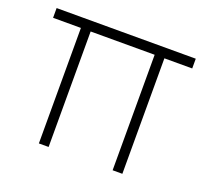

<svg xmlns="http://www.w3.org/2000/svg" viewBox="-99 -659 837 778"><g transform="rotate(20 320.0 -270.0)"><path d="M140 0V-498H20V-540H620V-498H500V0H458V-498H182V0Z"/></g></svg>

Font: Hauora
Style: Regular
Weight: 400
Designer: Wayne Shih
Foundry: WCYS
Version: Version 1.001